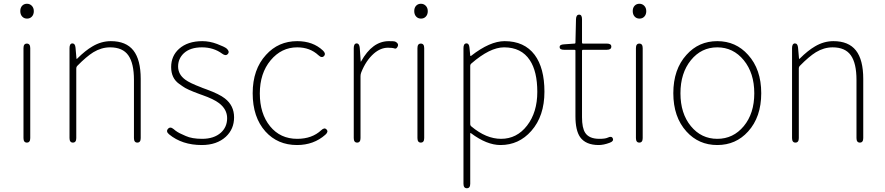

<svg xmlns="http://www.w3.org/2000/svg" viewBox="-20 -759 4711 1022"><path d="M123 0Q105 0 105 -24V-503Q105 -527 123 -527Q141 -527 141 -503V-24Q141 0 123 0ZM124 -660Q108 -660 98 -671Q88 -682 88 -700Q88 -718 98 -728.5Q108 -739 123.5 -739Q139 -739 149.5 -728Q160 -717 160 -699.5Q160 -682 150 -671Q140 -660 124 -660Z M368 0Q350 0 350 -24V-503Q350 -527 365 -528Q380 -528 382 -505L387 -448Q387 -443 391 -447Q434 -490 472 -512Q519 -540 570 -540Q651 -540 690 -490.5Q729 -441 729 -339V-24Q729 0 711 0Q693 0 693 -24V-334Q693 -422 663 -464.5Q633 -507 566 -507Q520 -507 477 -481Q440 -458 392 -409Q386 -403 386 -394V-24Q386 0 368 0Z M1054 13Q949 13 880 -44Q862 -59 874 -73Q886 -87 904 -72Q923 -55 947 -45Q958 -40 969 -35Q1002 -20 1056 -20Q1119 -20 1156 -53Q1189 -83 1189 -130Q1189 -177 1146 -210Q1117 -232 1057 -253Q1054 -254 1043 -258Q974 -283 953 -299Q943 -306 933 -313Q891 -343 891 -402Q891 -461 933 -499Q979 -540 1057 -540Q1096 -540 1135.5 -525Q1175 -510 1186 -501Q1204 -485 1193 -472Q1182 -459 1163 -473Q1117 -507 1055 -507Q993 -507 959 -476Q928 -447 928 -405Q928 -363 966 -335Q990 -317 1051 -294L1058 -291Q1069 -287 1080 -283Q1148 -258 1177 -235Q1226 -197 1226 -134.5Q1226 -72 1182 -31Q1134 13 1054 13Z M1561 13Q1458 13 1393 -59Q1325 -135 1325 -262.5Q1325 -390 1396 -467Q1462 -540 1562 -540Q1646 -540 1699 -490Q1716 -474 1705 -461Q1693 -448 1675 -465Q1630 -507 1562 -507Q1478 -507 1420.5 -438Q1363 -369 1363 -261.5Q1363 -154 1417.5 -87Q1472 -20 1562 -20Q1641 -20 1690 -66Q1707 -82 1718 -70Q1730 -58 1712 -42Q1650 13 1561 13Z M1881 0Q1863 0 1863 -24V-503Q1863 -527 1878 -528Q1893 -528 1895 -504L1900 -433Q1900 -428 1902 -432Q1962 -540 2050 -540Q2079 -540 2083 -538Q2104 -528 2097 -512Q2090 -497 2080 -501Q2070 -505 2045 -505Q2006 -505 1970 -474Q1928 -437 1903 -374Q1899 -364 1899 -354V-24Q1899 0 1881 0Z M2220 0Q2202 0 2202 -24V-503Q2202 -527 2220 -527Q2238 -527 2238 -503V-24Q2238 0 2220 0ZM2221 -660Q2205 -660 2195 -671Q2185 -682 2185 -700Q2185 -718 2195 -728.5Q2205 -739 2220.5 -739Q2236 -739 2246.5 -728Q2257 -717 2257 -699.5Q2257 -682 2247 -671Q2237 -660 2221 -660Z M2465 243Q2447 243 2447 219V-503Q2447 -527 2462 -528Q2477 -529 2479 -505L2483 -464Q2484 -459 2488 -462Q2588 -540 2666 -540Q2771 -540 2826 -467Q2878 -397 2878 -271Q2878 -141 2808 -62Q2742 13 2644 13Q2571 13 2487 -50Q2483 -53 2483 -48V219Q2483 243 2465 243ZM2647 -20Q2731 -20 2785.5 -90.5Q2840 -161 2840 -270Q2840 -379 2800 -439Q2755 -507 2663 -507Q2588 -507 2489 -421Q2483 -416 2483 -408V-99Q2483 -91 2489 -86Q2568 -20 2647 -20Z M3167 13Q3098 13 3068 -29Q3043 -65 3043 -140V-489Q3043 -494 3038 -494H2983Q2959 -494 2959 -508Q2958 -522 2982 -523L3038 -527Q3043 -527 3043 -532L3046 -658Q3047 -681 3063 -681Q3078 -681 3078 -657V-532Q3078 -527 3083 -527H3210Q3234 -527 3234 -511Q3234 -494 3210 -494H3083Q3078 -494 3078 -489V-135Q3078 -78 3095 -52Q3116 -20 3170 -20Q3201 -20 3214 -26Q3236 -37 3242 -22Q3248 -7 3225 1Q3193 13 3167 13Z M3383 0Q3365 0 3365 -24V-503Q3365 -527 3383 -527Q3401 -527 3401 -503V-24Q3401 0 3383 0ZM3384 -660Q3368 -660 3358 -671Q3348 -682 3348 -700Q3348 -718 3358 -728.5Q3368 -739 3383.5 -739Q3399 -739 3409.5 -728Q3420 -717 3420 -699.5Q3420 -682 3410 -671Q3400 -660 3384 -660Z M3634 -59Q3564 -136 3564 -263Q3564 -390 3634 -467Q3699 -540 3798 -540Q3897 -540 3962 -467Q4032 -390 4032 -263Q4032 -136 3962 -59Q3897 13 3798 13Q3699 13 3634 -59ZM3657.5 -87.5Q3713 -20 3798 -20Q3883 -20 3939 -87.5Q3995 -155 3995 -262.5Q3995 -370 3939 -438.5Q3883 -507 3798 -507Q3713 -507 3657.5 -438.5Q3602 -370 3602 -262.5Q3602 -155 3657.5 -87.5Z M4214 0Q4196 0 4196 -24V-503Q4196 -527 4211 -528Q4226 -528 4228 -505L4233 -448Q4233 -443 4237 -447Q4280 -490 4318 -512Q4365 -540 4416 -540Q4497 -540 4536 -490.5Q4575 -441 4575 -339V-24Q4575 0 4557 0Q4539 0 4539 -24V-334Q4539 -422 4509 -464.5Q4479 -507 4412 -507Q4366 -507 4323 -481Q4286 -458 4238 -409Q4232 -403 4232 -394V-24Q4232 0 4214 0Z"/></svg>

Font: Resource Han Rounded JP ExtraLight
Style: Regular
Weight: 250
Designer: Cyano Hao (round all glyphs); Ryoko NISHIZUKA 西塚涼子 (kana, bopomofo & ideographs); Paul D. Hunt (Latin, Greek & Cyrillic)
Foundry: Cyano Hao
Version: 0.990